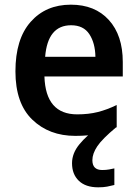

<svg xmlns="http://www.w3.org/2000/svg" viewBox="-20 -571 589 821"><path d="M375 114Q375 86 396 54.5Q417 23 477 -27L389 -16Q352 7 320 45.5Q288 84 288 127Q288 174 317 202Q346 230 400 230Q422 230 438 227Q454 224 469 220V149Q460 151 447 153.5Q434 156 417 156Q375 156 375 114ZM283 -551Q176 -551 111 -477.5Q46 -404 46 -266Q46 -129 118 -59.5Q190 10 302 10Q360 10 400.5 1Q441 -8 479 -27V-122Q438 -102 398.5 -92Q359 -82 310 -82Q175 -82 170 -244H505V-306Q505 -420 445.5 -485.5Q386 -551 283 -551ZM284 -463Q337 -463 362 -425Q387 -387 388 -328H173Q184 -463 284 -463Z"/></svg>

Font: Noto Sans Display Medium
Style: Regular
Weight: 500
Designer: Monotype Design Team
Foundry: Monotype Imaging Inc.
Version: Version 1.900